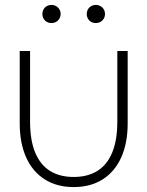

<svg xmlns="http://www.w3.org/2000/svg" viewBox="-20 -747 598 779"><path d="M60 -246V-540H102V-254Q102 -178 122.8 -128Q143.5 -78 183 -53.5Q222.5 -29 279 -29Q335.5 -29 375 -53.5Q414.5 -78 435.2 -128Q456 -178 456 -254V-540H498V-246Q498 -166.5 471.8 -108.2Q445.5 -50 396.2 -19Q347 12 279 12Q211 12 161.8 -19Q112.5 -50 86.2 -108.2Q60 -166.5 60 -246ZM189 -653.5Q178.5 -653.5 170 -658.2Q161.5 -663 156.8 -671.5Q152 -680 152 -690Q152 -700.5 156.8 -709Q161.5 -717.5 170 -722.2Q178.5 -727 189 -727Q199 -727 207.5 -722.2Q216 -717.5 221 -709Q226 -700.5 226 -690Q226 -680 221 -671.5Q216 -663 207.5 -658.2Q199 -653.5 189 -653.5ZM369 -653.5Q358.5 -653.5 350 -658.2Q341.5 -663 336.8 -671.5Q332 -680 332 -690Q332 -700.5 336.8 -709Q341.5 -717.5 350 -722.2Q358.5 -727 369 -727Q379 -727 387.5 -722.2Q396 -717.5 401 -709Q406 -700.5 406 -690Q406 -680 401 -671.5Q396 -663 387.5 -658.2Q379 -653.5 369 -653.5Z"/></svg>

Font: Hauora
Style: Regular
Weight: 400
Designer: Wayne Shih
Foundry: WCYS
Version: Version 1.001